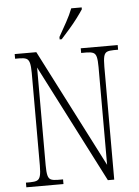

<svg xmlns="http://www.w3.org/2000/svg" viewBox="-61 -978 742 1025"><g transform="rotate(-5 310.0 -465.5)"><path d="M38 0V-25H61Q85 -25 97.5 -30.5Q110 -36 115 -54Q120 -72 120 -109V-606Q120 -642 115 -660Q110 -678 97.5 -683.5Q85 -689 61 -689H38V-714H154L478 -82V-606Q478 -642 473.5 -660Q469 -678 456 -683.5Q443 -689 420 -689H392V-714H590V-689H567Q543 -689 530.5 -683.5Q518 -678 513.5 -660Q509 -642 509 -605V0H475L151 -632V-109Q151 -72 155.5 -54Q160 -36 172.5 -30.5Q185 -25 209 -25H237V0ZM284 -784Q306 -823 326.5 -860Q347 -897 360 -931H416V-921Q405 -904 384.5 -876.5Q364 -849 339.5 -821Q315 -793 295 -771H284Z"/></g></svg>

Font: Noto Serif Sinhala Condensed ExtraLight
Style: Regular
Weight: 200
Width: 3
Designer: Jelle Bosma - Monotype Design Team
Foundry: Monotype Imaging Inc.
Version: Version 2.007; ttfautohint (v1.8.4.7-5d5b)